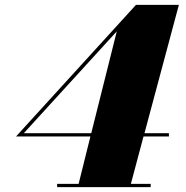

<svg xmlns="http://www.w3.org/2000/svg" viewBox="-20 -770 766 790"><path d="M600 -13.5H518.5L570.5 -208.5H675V-222H574.5L716 -750H539.5L46 -208.5H352L303.5 -13.5H215V0H600ZM78 -222 460.5 -641 355.5 -222Z"/></svg>

Font: Bodoni* 16pt Fatface
Style: Italic
Weight: 900
Italic angle: -13°
Version: Version 2.3